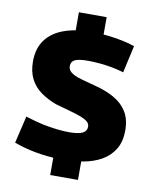

<svg xmlns="http://www.w3.org/2000/svg" viewBox="-97 -877 851 1056"><g transform="rotate(10 328.5 -349.5)"><path d="M291 10Q258 9 224 5.5Q190 2 157 -4Q124 -10 93.5 -18.5Q63 -27 36 -37L72 -189Q103 -179 135 -170.5Q167 -162 199.5 -156.5Q232 -151 262 -148Q292 -145 319 -145Q370 -145 393 -156.5Q416 -168 416 -193Q416 -209 403.5 -220Q391 -231 367 -240.5Q343 -250 306 -260Q269 -270 221 -284Q172 -302 134 -329.5Q96 -357 75.5 -397.5Q55 -438 55 -494Q55 -567 90.5 -615Q126 -663 191.5 -686.5Q257 -710 346 -710Q391 -710 435 -705Q479 -700 518 -692Q557 -684 588 -673L554 -521Q526 -530 492 -536.5Q458 -543 422 -546.5Q386 -550 352 -550Q301 -550 280 -539.5Q259 -529 259 -504Q259 -489 268 -478Q277 -467 295 -458Q313 -449 343 -441Q373 -433 414 -422Q477 -406 523.5 -379.5Q570 -353 595.5 -311.5Q621 -270 621 -208Q621 -146 595.5 -103.5Q570 -61 525.5 -35.5Q481 -10 421 0.5Q361 11 291 10ZM257 105V-8L412 -16V105ZM257 -683V-804H412V-692Z"/></g></svg>

Font: Georama ExtraBold
Style: Regular
Weight: 800
Designer: Jean-Baptiste Levee
Foundry: Production Type
Version: Version 1.001